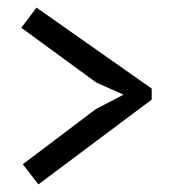

<svg xmlns="http://www.w3.org/2000/svg" viewBox="-20 -577 455 505"><path d="M379 -344V-315L81 -92L40 -145L232 -290L305 -328L233 -360L36 -504L76 -557Z"/></svg>

Font: PT Sans Narrow
Style: Regular
Weight: 400
Width: 3
Designer: A.Korolkova, O.Umpeleva, V.Yefimov
Foundry: ParaType Ltd
Version: Version 2.003W OFL